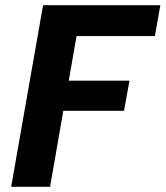

<svg xmlns="http://www.w3.org/2000/svg" viewBox="-20 -720 638 740"><path d="M23 0 146 -700H598L577 -581H275L245 -409H479L458 -293H224L173 0Z"/></svg>

Font: DM Sans Black
Style: Italic
Weight: 900
Italic angle: -10°
Designer: Colophon Foundry, Jonny Pinhorn
Foundry: Colophon Foundry
Version: Version 4.004;gftools[0.9.30]